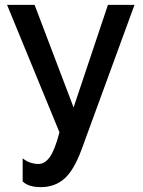

<svg xmlns="http://www.w3.org/2000/svg" viewBox="-20 -543 587 788"><path d="M73 107Q90 120 106 125Q122 130 138 130Q164 130 184.5 101.5Q205 73 224 0L9 -523H122L282 -102L423 -523H532L315 70Q283 157 243.5 191Q204 225 148 225Q124 225 106 220Q88 215 73 202Z"/></svg>

Font: IngvarSans
Style: Regular
Weight: 600
Version: Version 3.000